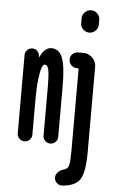

<svg xmlns="http://www.w3.org/2000/svg" viewBox="-64 -802 627 1070"><g transform="rotate(5 250.0 -266.5)"><path d="M53.7 -41V-480.5Q53.7 -496.1 65.9 -507.8Q78.1 -519.5 94.2 -519.5Q110.4 -519.5 122.1 -507.8Q133.8 -496.1 133.8 -480.5V-474.6Q133.8 -473.6 134.8 -473.6Q136.7 -473.6 136.7 -475.6Q162.1 -529.3 199.2 -530.3Q243.2 -530.3 261.7 -483.4Q280.3 -436.5 280.3 -320.3V-41Q280.3 -24.4 268.1 -12.2Q255.9 0 238.8 0Q221.7 0 210 -12.2Q198.2 -24.4 198.2 -41V-300.8Q198.2 -382.8 192.4 -409.2Q186.5 -435.5 170.9 -435.5Q161.1 -435.5 153.8 -414.6Q146.5 -393.6 141.1 -349.6Q135.7 -305.7 135.7 -244.1V-41Q135.7 -24.4 124 -12.2Q112.3 0 95.2 0Q78.1 0 65.9 -12.2Q53.7 -24.4 53.7 -41ZM451.2 -710.9V-683.6Q451.2 -664.1 436.5 -649.4Q421.9 -634.8 401.9 -634.8Q381.8 -634.8 367.2 -649.4Q352.5 -664.1 352.5 -683.6V-710.9Q352.5 -730.5 367.2 -745.1Q381.8 -759.8 401.9 -759.8Q421.9 -759.8 436.5 -745.6Q451.2 -731.4 451.2 -710.9ZM326.2 227.5Q308.6 228.5 295.4 216.3Q282.2 204.1 282.2 185.5Q282.2 168.9 294.9 155.8Q307.6 142.6 327.1 137.7Q349.6 131.8 355 110.4Q360.4 88.9 360.4 27.3V-425.8Q360.4 -431.6 353.5 -431.6H349.6Q332 -431.6 318.8 -444.8Q305.7 -458 305.7 -476.1Q305.7 -494.1 318.8 -506.8Q332 -519.5 349.6 -519.5H378.9Q409.2 -519.5 430.2 -498Q451.2 -476.6 451.2 -447.3V27.3Q451.2 140.6 425.8 181.2Q400.4 221.7 326.2 227.5Z"/></g></svg>

Font: Rounded-X Mgen+ 1m medium
Style: Regular
Weight: 500
Designer: [Source Han Sans]
Ryoko NISHIZUKA  (kana & ideographs); Paul D. Hunt (Latin, Greek & Cyrillic); Wenlong ZHANG  (bopomofo
Version: Version 1.059.20150602